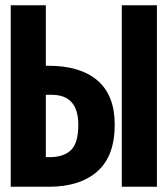

<svg xmlns="http://www.w3.org/2000/svg" viewBox="-20 -713 640 733"><path d="M155 -462H164Q287 -462 352.5 -405.5Q418 -349 418 -237Q418 -117 351.5 -58.5Q285 0 166 0H21V-693H155ZM579 0H445V-693H579ZM155 -351V-113H169Q224 -113 251.5 -140.5Q279 -168 279 -236Q279 -351 178 -351Z"/></svg>

Font: Fira Mono
Style: Bold
Weight: 700
Monospace: yes
Designer: Carrois Corporate & Edenspiekermann AG
Foundry: Carrois Corporate GbR & Edenspiekermann AG
Version: Version 3.206